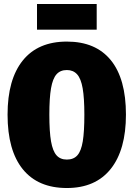

<svg xmlns="http://www.w3.org/2000/svg" viewBox="-20 -925 672 965"><path d="M613 -349Q613 -172 536.5 -76Q460 20 316 20Q171 20 94.5 -74.5Q18 -169 18 -349Q18 -526 94.5 -621Q171 -716 316 -716Q461 -716 537 -622.5Q613 -529 613 -349ZM228 -349Q228 -263 236.5 -214.5Q245 -166 264 -144.5Q283 -123 316 -123Q350 -123 369 -144.5Q388 -166 396 -214.5Q404 -263 404 -349Q404 -432 395.5 -481Q387 -530 367.5 -551.5Q348 -573 316 -573Q283 -573 264 -551.5Q245 -530 236.5 -481.5Q228 -433 228 -349ZM466 -776H166V-905H466Z"/></svg>

Font: Fira Sans Condensed Black
Style: Regular
Weight: 900
Width: 3
Designer: Carrois Corporate & Edenspiekermann AG
Foundry: Carrois Corporate GbR & Edenspiekermann AG
Version: Version 4.203